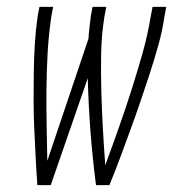

<svg xmlns="http://www.w3.org/2000/svg" viewBox="-20 -540 540 560"><path d="M89 0Q86 -41 84 -81.5Q82 -122 80 -163Q78 -204 78 -245Q78 -286 78.5 -327.5Q79 -369 81.5 -410.5Q84 -452 90 -494L95 -520H135L130 -494Q122 -440 119 -387Q116 -334 115.5 -281Q115 -228 116 -175.5Q117 -123 118 -71L238 -427Q239 -443 241 -460Q243 -477 245 -494L250 -520H290L285 -494Q276 -439 275 -384Q274 -329 275.5 -274.5Q277 -220 280 -166Q283 -112 287 -58Q307 -112 326 -166Q345 -220 362.5 -274.5Q380 -329 395.5 -384Q411 -439 420 -494L425 -520H465L460 -494Q454 -452 442.5 -410.5Q431 -369 417.5 -327.5Q404 -286 390 -245Q376 -204 361 -163Q346 -122 331 -81.5Q316 -41 299 0H260Q250 -77 244 -155Q238 -233 236 -312L128 0Z"/></svg>

Font: Iosevka Term Curly Extralight
Style: Italic
Weight: 200
Italic angle: -9°
Designer: Belleve Invis
Foundry: Belleve Invis
Version: Version 32.3.0